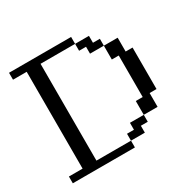

<svg xmlns="http://www.w3.org/2000/svg" viewBox="-99 -489 587 587"><g transform="rotate(-30 195.0 -195.0)"><path d="M219.2 -23.9V-48.3H243.7V-72.8H292.5V-48.3H268.1V-23.9ZM292.5 -72.8V-121.6H316.9V-268.1H292.5V-316.9H341.3V-268.1H365.7V-121.6H341.3V-72.8ZM243.7 -316.9V-341.3H219.2V-365.7H268.1V-341.3H292.5V-316.9ZM0 0V-23.9H48.3V-365.7H0V-390.1H219.2V-365.7H97.2V-23.9H219.2V0Z"/></g></svg>

Font: FS Mondwest Regular
Style: Regular
Weight: 400
Designer: NZWStudios2024
Foundry: https://fontstruct.com
Version: Version 1.0